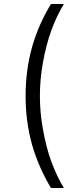

<svg xmlns="http://www.w3.org/2000/svg" viewBox="-20 -853 387 953"><path d="M139 -619Q172 -734 233 -833H297Q261 -774 234 -700Q209 -630 193 -542Q178 -458 178 -377Q178 -295 193 -212Q209 -122 234 -53Q262 23 297 80H233Q172 -21 139 -135Q107 -251 107 -377Q107 -503 139 -619Z"/></svg>

Font: Sinter Normal
Style: Regular
Weight: 350
Foundry: Adobe & rsms
Version: Version 1.000